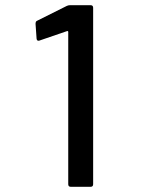

<svg xmlns="http://www.w3.org/2000/svg" viewBox="-20 -720 580 740"><path d="M250 -700H329Q339 -700 339 -690V-10Q339 0 329 0H253Q243 0 243 -10V-597Q243 -599 241.5 -600Q240 -601 238 -600L133 -564Q131 -563 128 -563Q122 -563 121 -571L117 -628Q117 -638 123 -640L237 -697Q243 -700 250 -700Z"/></svg>

Font: Amber EN Medium
Style: Regular
Weight: 500
Designer: Jeremy Tribby
Foundry: Tribby Type Co.
Version: Version 1.403 November 24, 2021